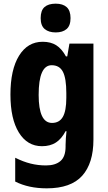

<svg xmlns="http://www.w3.org/2000/svg" viewBox="-20 -788 589 1048"><path d="M213 -560Q257 -560 287 -541Q317 -522 340 -480H347L359 -550H490V-26Q490 103 428.5 171.5Q367 240 235 240Q136 240 63 203V73Q107 95 147.5 105Q188 115 231 115Q282 115 310 91Q338 67 338 12V3Q338 -13 339.5 -34Q341 -55 343 -72H338Q316 -30 285 -10Q254 10 209 10Q129 10 83 -64.5Q37 -139 37 -272Q37 -408 84 -484Q131 -560 213 -560ZM262 -432Q191 -432 191 -270Q191 -117 264 -117Q304 -117 323 -150Q342 -183 342 -254V-280Q342 -360 323.5 -396Q305 -432 262 -432ZM284 -768Q323 -768 344 -749Q365 -730 365 -689Q365 -648 343.5 -629.5Q322 -611 284 -611Q246 -611 224 -629.5Q202 -648 202 -689Q202 -731 223 -749.5Q244 -768 284 -768Z"/></svg>

Font: Noto Sans Devanagari Condensed ExtraBold
Style: Regular
Weight: 800
Width: 3
Designer: Jelle Bosma - Monotype Design Team
Foundry: Monotype Imaging Inc.
Version: Version 2.004; ttfautohint (v1.8.4.7-5d5b)